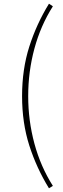

<svg xmlns="http://www.w3.org/2000/svg" viewBox="-20 -824 339 1035"><path d="M244 191Q177 82 138 -39.5Q99 -161 99 -306Q99 -451 138 -573Q177 -695 244 -804L265 -790Q199 -686 165.5 -562Q132 -438 132 -306Q132 -174 165.5 -50Q199 74 265 178Z"/></svg>

Font: Noto Sans KR Thin Thin
Style: Regular
Weight: 250
Version: Version 2.004-H2;hotconv 1.0.118;makeotfexe 2.5.65603